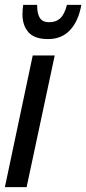

<svg xmlns="http://www.w3.org/2000/svg" viewBox="-22 -766 353 786"><path d="M-2 0 112 -539H202L87 0ZM175 -606Q119 -606 94.5 -634Q70 -662 70 -707Q70 -728 73 -746H130Q130 -709 141.5 -692Q153 -675 179 -675Q207 -675 224.5 -691Q242 -707 252 -746H311Q299 -679 264.5 -642.5Q230 -606 175 -606Z"/></svg>

Font: Noto Sans ExtraCondensed Medium
Style: Italic
Weight: 500
Width: 2
Italic angle: -12°
Designer: Monotype Design Team
Foundry: Monotype Imaging Inc.
Version: Version 2.013; ttfautohint (v1.8.4.7-5d5b)